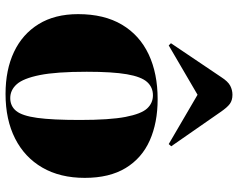

<svg xmlns="http://www.w3.org/2000/svg" viewBox="-103 -742 859 693"><g transform="rotate(90 326.5 -395.5)"><path d="M319 14Q232 14 167.5 -16.5Q103 -47 67 -105.5Q31 -164 31 -248Q31 -342 69 -406Q107 -470 176 -502.5Q245 -535 338 -535Q423 -535 487 -506.5Q551 -478 586.5 -419.5Q622 -361 622 -272Q622 -183 585 -119Q548 -55 480 -20.5Q412 14 319 14ZM334 -3Q363 -3 380.5 -24.5Q398 -46 405.5 -100.5Q413 -155 413 -254Q413 -362 402 -419Q391 -476 371.5 -497Q352 -518 324 -518Q295 -518 276 -497Q257 -476 248 -424Q239 -372 239 -279Q239 -169 251 -109.5Q263 -50 284 -26.5Q305 -3 334 -3ZM144 -575 136 -583 258 -764Q274 -789 289.5 -797Q305 -805 322 -805Q342 -805 355 -795.5Q368 -786 385 -761L508 -584L500 -575L322 -679Z"/></g></svg>

Font: Literata 72pt ExtraBold
Style: Regular
Weight: 800
Designer: Latin by Veronika Burian and Jose Scaglione. Greek by Irene Vlachou. Cyrillic by Vera Evstafieva.
Foundry: TypeTogether
Version: Version 3.002